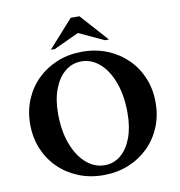

<svg xmlns="http://www.w3.org/2000/svg" viewBox="-93 -947 975 1042"><g transform="rotate(-10 394.5 -426.0)"><path d="M394 10Q320 10 257 -15.5Q194 -41 147.5 -86.5Q101 -132 75 -194Q49 -256 49 -330Q49 -404 75 -466Q101 -528 147.5 -573.5Q194 -619 257 -644.5Q320 -670 394 -670Q469 -670 532 -644.5Q595 -619 641.5 -573.5Q688 -528 714 -466Q740 -404 740 -330Q740 -256 714 -194Q688 -132 641.5 -86.5Q595 -41 532 -15.5Q469 10 394 10ZM410 -42Q460 -42 498.5 -74Q537 -106 558.5 -164Q580 -222 580 -300Q580 -396 553.5 -468Q527 -540 482 -579.5Q437 -619 381 -619Q331 -619 292 -587.5Q253 -556 230.5 -498Q208 -440 208 -362Q208 -266 235 -194Q262 -122 308 -82Q354 -42 410 -42ZM230 -710 366 -862H414L550 -710H528L390 -774L252 -710Z"/></g></svg>

Font: Spectral SC
Style: Bold
Weight: 700
Designer: Jean-Baptiste Levee
Foundry: Production Type
Version: Version 2.001